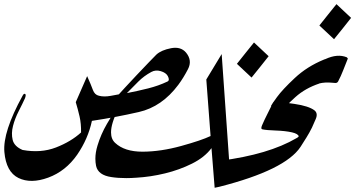

<svg xmlns="http://www.w3.org/2000/svg" viewBox="-21 -869 1743 922"><path d="M549.8 -416Q551.3 -418 576.9 -445.8Q602.5 -473.6 634.3 -507.3Q666 -541 694.6 -570.6Q723.1 -600.1 730 -606.9Q753.4 -628.4 800.3 -637.5Q847.2 -646.5 872.6 -616.2Q903.3 -578.6 881.8 -537.1Q860.4 -495.6 835.4 -461.9Q756.8 -356.4 645.8 -331.1Q534.7 -305.7 420.4 -288.6Q401.9 -202.1 349.6 -126Q294.4 -46.9 210.7 -16.1Q127 14.6 67.6 -14.4Q8.3 -43.5 0 -139.2Q-8.3 -234.9 87.4 -409.2Q93.3 -420.9 99.4 -418Q105.5 -415 99.1 -397.5Q87.4 -371.6 69.1 -335.9Q50.8 -300.3 41.5 -264.4Q32.2 -228.5 39.8 -197.3Q47.4 -166 87.4 -148.9Q175.3 -132.8 247.8 -160.9Q320.3 -189 368.2 -232.9Q369.1 -274.4 361.1 -309.6Q353 -344.7 342.8 -378.4L397.5 -503.4Q416.5 -460.9 425 -437.3Q433.6 -413.6 454.1 -409.2Q478 -402.8 510.5 -408.7Q543 -414.6 549.8 -416ZM784.7 -503.9Q775.9 -520 751 -527.3Q726.1 -534.7 705.6 -523.4Q670.4 -504.4 643.1 -477.1Q615.7 -449.7 588.4 -421.9Q641.1 -432.1 690.7 -444.6Q740.2 -457 783.2 -477.5Q795.4 -483.4 784.7 -503.9Z M969.7 -487.3 1043.5 -609.4 1081.1 -73.7 1009.8 32.7 994.6 -157.7Q961.4 -113.3 901.1 -83.3Q840.8 -53.2 771.5 -36.4Q702.1 -19.5 633.3 -15.6Q607.9 -13.7 585.4 -13.7Q545.9 -13.7 514.2 -18.6Q450.2 -27.8 440.4 -72.3Q437 -88.9 437 -106.9Q437 -136.7 447.3 -170.4Q463.4 -224.1 492.7 -274.4Q522 -324.7 537.6 -346.7Q539.6 -349.1 542 -349.1Q543 -349.1 544.4 -348.6Q546.4 -348.1 546.4 -345.7Q546.4 -344.2 545.4 -341.8Q512.2 -275.9 512.2 -233.4Q512.2 -200.7 532.2 -182.6Q577.1 -140.6 663.1 -140.6H665Q752 -141.1 849.1 -168Q946.3 -194.8 990.2 -215.8Z M1269 -599.1Q1248.5 -572.8 1228 -547.4Q1207.5 -522 1187 -496.6L1116.7 -562.5Q1136.7 -588.4 1157.5 -613.8Q1178.2 -639.2 1198.7 -665Z M1402.8 -205.6Q1411.1 -209.5 1413.6 -214.4Q1410.2 -226.6 1381.3 -233.4Q1348.6 -240.7 1303.2 -242.2Q1257.8 -243.7 1238.8 -248Q1230 -249.5 1237.3 -267.1Q1249.5 -295.4 1263.4 -322.5Q1277.3 -349.6 1291.5 -378.9H1292Q1323.2 -380.4 1392.6 -370.1Q1461.9 -359.9 1489.3 -338.9Q1506.8 -324.7 1495.4 -297.9Q1483.9 -271 1477.1 -256.3Q1464.8 -231.4 1450.9 -209.2Q1437 -187 1422.4 -164.1Q1349.1 -52.7 1032.7 27.8Q1015.6 31.2 1009.8 32.7L1034.2 -96.2H1035.2L1036.6 -96.7L1037.1 -97.2Q1268.6 -127 1402.8 -205.6Z M1665 -783.2Q1644.5 -756.8 1624 -731.4Q1603.5 -706.1 1583 -680.7L1512.7 -746.6Q1532.7 -772.5 1553.5 -797.9Q1574.2 -823.2 1594.7 -849.1Z M1279.8 -359.4Q1282.7 -366.7 1309.1 -402.8Q1335.4 -439 1394.3 -494.1Q1453.1 -549.3 1533.7 -582.5Q1536.1 -583 1540 -585V-584.5Q1540.5 -585 1541 -585Q1599.6 -612.3 1644.5 -593.8L1649.4 -587.9Q1638.2 -560.5 1627.2 -532Q1616.2 -503.4 1602.5 -477.5Q1598.1 -470.2 1589.1 -470.5Q1580.1 -470.7 1574.2 -471.7Q1540 -475.1 1512.2 -468.3V-467.8Q1444.8 -445.3 1397.5 -402.8Q1374 -381.8 1352.5 -359.4Z"/></svg>

Font: Aref Ruqaa
Style: Regular
Weight: 400
Designer: Abdullah Aref
Version: Version 1.002